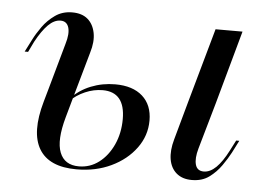

<svg xmlns="http://www.w3.org/2000/svg" viewBox="-40 -476 739 538"><g transform="rotate(5 330.0 -206.5)"><path d="M488.7 -206.5 546.8 -413.7H622.6L565.3 -206.5ZM528.2 -76.6Q520.2 -48.4 525 -31Q529.8 -13.7 548.4 -13.7Q566.1 -13.7 583.1 -30.2Q600 -46.8 616.1 -78.2L631.5 -108.1H640.3L622.6 -73.4Q613.7 -56.5 599.6 -36.3Q585.5 -16.1 565.7 -1.6Q546 12.9 516.9 12.9Q490.3 12.9 473.8 -1.2Q457.3 -15.3 453.2 -39.9Q449.2 -64.5 458.1 -96L488.7 -206.5H565.3ZM95.2 -206.5 131.5 -336.3Q140.3 -365.3 135.1 -382.7Q129.8 -400 112.1 -400Q94.4 -400 77.4 -383.1Q60.5 -366.1 43.5 -334.7L29 -304.8H19.4L37.1 -339.5Q46 -357.3 60.1 -377Q74.2 -396.8 94.8 -411.3Q115.3 -425.8 142.7 -425.8Q170.2 -425.8 186.3 -412.1Q202.4 -398.4 207.3 -373.8Q212.1 -349.2 202.4 -317.7L171 -206.5ZM192.7 11.3Q115.3 11.3 87.5 -35.1Q59.7 -81.5 84.7 -169.4L95.2 -206.5H171L150 -131.5Q131.5 -65.3 144.8 -31.5Q158.1 2.4 198.4 2.4Q229.8 2.4 254.8 -16.5Q279.8 -35.5 294.8 -68.1Q309.7 -100.8 309.7 -140.3Q309.7 -216.1 246.8 -216.1Q221.8 -216.1 197.6 -205.6Q173.4 -195.2 155.6 -177.4L156.5 -184.7Q179.8 -209.7 212.1 -222.6Q244.4 -235.5 280.6 -235.5Q329.8 -235.5 357.3 -210.9Q384.7 -186.3 384.7 -142.7Q384.7 -100 358.9 -64.9Q333.1 -29.8 289.9 -9.3Q246.8 11.3 192.7 11.3Z"/></g></svg>

Font: Playfair 144pt SemiCondensed
Style: Italic
Weight: 400
Width: 4
Italic angle: -15.6°
Designer: Claus Eggers Sørensen
Foundry: Claus Eggers Sørensen
Version: Version 2.203